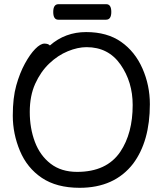

<svg xmlns="http://www.w3.org/2000/svg" viewBox="-20 -872 785 916"><path d="M348 -52Q489 -52 554 -148Q613 -236 613 -371Q613 -481 555 -564Q497 -647 393 -647Q351 -647 303.5 -627.5Q256 -608 215 -569Q174 -530 148 -472.5Q122 -415 122 -338Q122 -260 146.5 -195Q171 -130 221.5 -91Q272 -52 348 -52ZM360 24Q250 24 179.5 -23.5Q109 -71 75 -152.5Q41 -234 41 -320Q41 -405 57.5 -464Q74 -523 98.5 -568Q123 -613 148 -638.5Q173 -664 192 -664Q210 -664 218 -655Q291 -719 391 -719Q491 -719 557.5 -672.5Q624 -626 659.5 -545.5Q695 -465 695 -375Q695 -198 615 -91Q526 24 360 24ZM486 -778H258Q234 -778 234 -815Q234 -852 259 -852H487Q511 -852 511 -815Q511 -778 486 -778Z"/></svg>

Font: ToneOZ-Pinyin-WenKai-Medium
Style: Medium
Weight: 700
Designer: Fontworks Inc.
Foundry: ToneOZ
Version: Version 0.240331